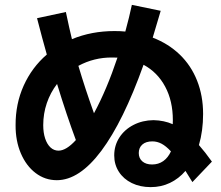

<svg xmlns="http://www.w3.org/2000/svg" viewBox="-20 -765 904 787"><path d="M448.2 -127.9Q448.2 -168.5 469.2 -201.2Q490.2 -233.9 527.1 -252.9Q564 -272 609.4 -272.5Q652.8 -271.5 688 -255.9L688.5 -272.5Q688.5 -351.1 657 -409.9Q625.5 -468.8 568.4 -499.5Q485.4 -267.1 395.3 -146.7Q305.2 -26.4 212.9 -26.4Q164.6 -26.4 126 -55.7Q87.4 -85 65.4 -136.5Q43.5 -188 43.9 -252Q43.5 -339.4 77.1 -414.1Q110.8 -488.8 171.9 -541.5Q153.3 -606.9 131.8 -690.4L250 -715.8Q265.1 -644 274.9 -604.5Q355 -637.7 449.2 -637.7Q474.6 -637.7 493.7 -635.7Q510.3 -696.3 520.5 -745.1L638.7 -720.7Q628.4 -684.6 606 -610.8Q670.4 -585.9 716.8 -541.3Q763.2 -496.6 787.8 -434.6Q812.5 -372.6 812.5 -297.9Q812.5 -229 795.4 -170.4Q820.8 -141.6 848.6 -102.5L768.6 -18.6L740.2 -64.5Q712.9 -32.7 676.8 -15.4Q640.6 2 597.7 2Q554.2 2 520.3 -14.6Q486.3 -31.2 467.3 -60.8Q448.2 -90.3 448.2 -127.9ZM219.7 -147.5Q251.5 -147.5 291 -190.9Q252.9 -293.5 213.9 -420.9Q186.5 -385.3 171.9 -342.3Q157.2 -299.3 157.2 -252Q157.2 -221.2 165 -197.5Q172.9 -173.8 187 -160.6Q201.2 -147.5 219.7 -147.5ZM365.2 -300.8Q417.5 -397.5 461.4 -528.8L439.5 -529.3Q365.7 -529.8 301.3 -495.1Q328.6 -402.8 365.2 -300.8ZM603.5 -90.8Q629.4 -90.8 649.2 -104.7Q668.9 -118.7 680.7 -144.5Q660.2 -166.5 642.1 -176Q624 -185.5 604.5 -185.5Q578.1 -185.5 563.5 -172.6Q548.8 -159.7 548.8 -137.7Q548.8 -116.2 563.5 -103.5Q578.1 -90.8 603.5 -90.8Z"/></svg>

Font: Pretendard GOV
Style: Bold
Weight: 700
Designer: Base glyphs from Inter by Rasmus Andersson; Hangeul glyphs from Noto Sans CJK(Source Han Sans) by Jang Soo-young and Kan
Foundry: Kil Hyung-jin
Version: Version 1.309